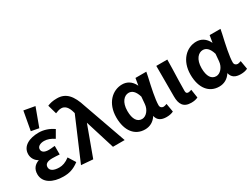

<svg xmlns="http://www.w3.org/2000/svg" viewBox="-61 -1356 2550 1948"><g transform="rotate(-30 1214.0 -381.5)"><path d="M261 11C325 11 380 -2 445 -52L392 -137C347 -102 307 -90 271 -90C203 -90 166 -113 166 -152C166 -189 195 -207 253 -207C277 -207 311 -205 338 -203V-303L321 -302C302 -300 284 -298 267 -298C213 -298 188 -318 188 -349C188 -381 222 -401 268 -401C306 -401 345 -386 383 -360L433 -446C382 -482 322 -502 263 -502C157 -502 62 -460 62 -363C62 -323 84 -280 126 -259C75 -242 41 -205 41 -142C41 -43 136 11 261 11ZM202 -554 292 -537 371 -751 242 -774Z M608 10 738 -344 845 0H982L804 -503C761 -641 703 -710 598 -710C546 -710 517 -702 485 -689L515 -583C539 -592 559 -601 585 -601C628 -601 659 -567 676 -504L680 -490L471 -1Z M1217 11C1274 11 1322 -15 1355 -67C1367 -12 1407 11 1469 11C1503 11 1531 4 1550 -6L1533 -105C1518 -100 1504 -95 1495 -95C1474 -95 1456 -108 1456 -134C1456 -202 1483 -327 1508 -436L1519 -491H1392L1378 -408C1346 -476 1294 -502 1240 -502C1126 -502 1023 -406 1023 -240C1023 -81 1100 11 1217 11ZM1255 -395C1293 -395 1327 -370 1349 -297L1342 -214C1337 -149 1291 -96 1243 -96C1187 -96 1153 -145 1153 -241C1153 -345 1204 -395 1255 -395Z M1636 -491V-133C1636 -44 1666 11 1758 11C1793 11 1816 5 1837 -5L1822 -104C1805 -98 1793 -95 1785 -95C1766 -95 1757 -104 1757 -127C1757 -197 1760 -290 1763 -383C1764 -417 1765 -459 1765 -491Z M2086 11C2143 11 2191 -15 2224 -67C2236 -12 2276 11 2338 11C2372 11 2400 4 2419 -6L2402 -105C2387 -100 2373 -95 2364 -95C2343 -95 2325 -108 2325 -134C2325 -202 2352 -327 2377 -436L2388 -491H2261L2247 -408C2215 -476 2163 -502 2109 -502C1995 -502 1892 -406 1892 -240C1892 -81 1969 11 2086 11ZM2124 -395C2162 -395 2196 -370 2218 -297L2211 -214C2206 -149 2160 -96 2112 -96C2056 -96 2022 -145 2022 -241C2022 -345 2073 -395 2124 -395Z"/></g></svg>

Font: Source Sans Pro SemBd
Style: Regular
Weight: 700
Designer: Paul D. Hunt
Foundry: Adobe Systems Incorporated
Version: Version 2.020;PS 2.0;hotconv 1.0.86;makeotf.lib2.5.63406